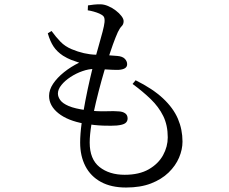

<svg xmlns="http://www.w3.org/2000/svg" viewBox="-20 -803 1040 871"><path d="M378.1 -756.2 379.1 -778.5Q392 -780.8 405.7 -782.1Q419.5 -783.5 434.4 -783.5Q451.9 -783.5 470.4 -775.6Q488.9 -767.8 505 -755.5Q521.1 -743.3 530.9 -730.3Q540.8 -717.3 540.8 -707.1Q540.8 -692.8 532.1 -684.3Q523.5 -675.8 514.5 -657.1Q503.9 -633.5 492.2 -601.1Q480.6 -568.6 463.7 -515.5Q453.7 -484.4 440.7 -437.9Q427.8 -391.5 415.3 -339.4Q402.7 -287.4 394.8 -239Q386.9 -190.6 386.9 -156.3Q386.9 -80.8 431.4 -45.4Q475.9 -10.1 545.7 -10.1Q611.7 -10.1 655.1 -35.1Q698.5 -60.2 719.8 -99.1Q741 -138 741 -179.7Q741 -235.1 720.5 -276.7Q700.1 -318.2 664.1 -353Q628.2 -387.8 581.4 -422.2L595.2 -438.9Q672.7 -400.5 719.4 -356.8Q766 -313.2 787 -264.4Q807.9 -215.5 807.9 -160.7Q807.9 -124.7 792.3 -88Q776.7 -51.3 744.9 -20.3Q713 10.6 665.1 29.2Q617.2 47.7 551.8 47.7Q484.4 47.7 437.8 22.3Q391.2 -3.2 367.4 -49.2Q343.6 -95.3 343.6 -155.9Q343.6 -194.1 350.3 -243.9Q357 -293.7 367.3 -346.3Q377.5 -399 388.3 -445.6Q399.1 -492.2 407.3 -522.6Q418 -561 428 -596.2Q438.1 -631.4 445.4 -659.2Q452.7 -687.1 454.2 -702.3Q455.8 -720.8 450.1 -728.2Q444.3 -735.5 430.8 -741.4Q418.8 -746.6 404.4 -750.6Q389.9 -754.6 378.1 -756.2ZM213.9 -662.4Q233.3 -635.5 254.2 -613.9Q275.1 -592.3 305.4 -579.7Q361.8 -556.2 414.8 -554.8Q467.8 -553.4 512.3 -549.2Q535.6 -547.3 546.2 -536.3Q556.8 -525.3 556.8 -511.7Q556.8 -499.9 547 -493.6Q537.1 -487.3 518.6 -486.1Q507.1 -485.6 486 -486.6Q464.9 -487.6 443.3 -489Q421.8 -490.3 407.5 -490.3Q382.5 -490.3 353.7 -480.2Q325 -470.2 299.7 -453.5Q274.4 -436.9 258.6 -417.3Q242.7 -397.6 242.7 -378.7Q242.7 -363.8 253.4 -348.9Q264.1 -333.9 291.7 -322Q319.4 -310.2 370.5 -303.2Q421.6 -296.9 460.6 -298.3Q499.6 -299.7 519.1 -297.7Q537.1 -296.7 548 -288.8Q558.9 -280.9 558.9 -265.5Q558.9 -252.1 548.4 -244.2Q537.8 -236.3 509.6 -233.6Q487.4 -231.8 448.4 -233.1Q409.3 -234.4 362.6 -242.1Q287.2 -255.4 244.9 -289.3Q202.6 -323.2 202.6 -368.1Q202.6 -395.5 220.9 -423Q239.3 -450.5 270.5 -475.5Q301.7 -500.5 339.2 -518.7Q320.1 -524.7 302.7 -531.5Q285.3 -538.3 265.6 -550.5Q238.5 -568.5 222.9 -592Q207.3 -615.4 196.8 -651.9Z"/></svg>

Font: Noto Serif JP
Style: Regular
Weight: 200
Designer: Ryoko NISHIZUKA 西塚涼子 (kana & ideographs); Frank Grießhammer (Latin, Greek & Cyrillic); Wenlong ZHANG 张文龙 (bopomofo); San
Foundry: Adobe
Version: Version 2.001;hotconv 1.1.0;makeotfexe 2.6.0